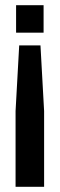

<svg xmlns="http://www.w3.org/2000/svg" viewBox="-20 -720 230 740"><path d="M136 -545 150 -292V0H40V-292L54 -545ZM42 -594V-700H148V-594Z"/></svg>

Font: BebasNeueW01-Regular
Style: Regular
Weight: 400
Designer: Ryoichi Tsunekawa
Foundry: Ryoichi Tsunekawa
Version: Version 1.30